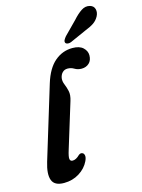

<svg xmlns="http://www.w3.org/2000/svg" viewBox="-137 -1010 812 1099"><g transform="rotate(-15 268.5 -460.5)"><path d="M348 -723.5Q389.5 -723.5 410.5 -703.8Q431.5 -684 431.5 -658.5Q431.5 -628.5 413.8 -612Q396 -595.5 369.5 -595.5Q346.5 -595.5 328.8 -606.2Q311 -617 290.5 -617Q272 -617 260 -605Q248 -593 244.5 -573Q242 -554 250.2 -534.8Q258.5 -515.5 264 -491.2Q269.5 -467 259 -433.5L177 -166.5Q164.5 -127 167 -113.8Q169.5 -100.5 183.5 -100.5Q203.5 -100.5 225.5 -122.5Q237 -132 247.5 -127Q256.5 -124 259 -111.2Q261.5 -98.5 252 -78.5Q233.5 -39.5 193.5 -14.5Q153.5 10.5 103 10.5Q46.5 10.5 32.8 -26.5Q19 -63.5 40 -132L171 -562Q196.5 -645 242.5 -684.2Q288.5 -723.5 348 -723.5ZM405 -874.5Q432 -905 457 -921.2Q482 -937.5 508 -930Q530 -923.5 535 -903.2Q540 -883 528.5 -861.5Q517 -840.5 497.8 -827.2Q478.5 -814 446.5 -801.5L349 -758Q339 -754 329.5 -755.2Q320 -756.5 316 -763Q312.5 -771 317.2 -780Q322 -789 330 -798.5Z"/></g></svg>

Font: Fraunces 72pt SuperSoft SemiBold
Style: Italic
Weight: 600
Italic angle: -16°
Version: Version 1.000;[b76b70a41]